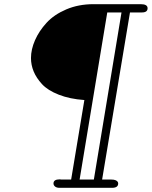

<svg xmlns="http://www.w3.org/2000/svg" viewBox="-20 -714 734 929"><path d="M129.9 -433.1Q129.9 -475.1 149.4 -519.5Q168.9 -564 205.1 -603.5Q241.2 -643.1 300.5 -668.5Q359.9 -693.8 432.1 -693.8H661.1Q694.3 -693.8 694.1 -673.8Q693.8 -653.8 667 -653.8H608.9L474.1 154.8H519Q542 154.8 549.8 166Q551.8 169.9 551.8 173.8Q551.8 194.8 522 194.8H268.1Q253.9 194.8 246.3 188.5Q238.8 182.1 238.8 173.8Q238.8 153.8 269 153.8Q271 153.8 273.4 154.3Q275.9 154.8 276.9 154.8H324.2L388.2 -230Q317.4 -234.9 264.2 -255.9Q210.9 -276.9 183.3 -306.9Q155.8 -336.9 142.8 -368.4Q129.9 -399.9 129.9 -433.1ZM365.2 154.8H434.1L567.9 -653.8H499Z"/></svg>

Font: CMU Serif Extra
Style: RomanSlanted
Weight: 500
Italic angle: -9.46001°
Version: Version 0.7.0